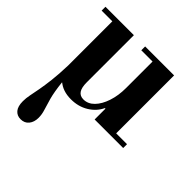

<svg xmlns="http://www.w3.org/2000/svg" viewBox="-195 -585 989 989"><g transform="rotate(45 299.5 -90.5)"><path d="M220 13Q160 13 123.5 -19.5Q87 -52 87 -98V-435H216V-107Q216 -68 228.5 -50Q241 -32 266 -32Q299 -32 324.5 -58Q350 -84 365 -129Q380 -174 380 -229L400 -79H376Q357 -38 315.5 -12.5Q274 13 220 13ZM109 269Q83 269 67.5 250.5Q52 232 52 195Q52 172 57 147.5Q62 123 68 90.5Q74 58 79.5 11.5Q85 -35 87 -101L130 -16H126Q133 48 143.5 86Q154 124 162 148.5Q170 173 170 198Q170 229 154 249Q138 269 109 269ZM380 0V-28H588V0ZM9 -422V-450H216V-422ZM380 -15V-435H509V-15ZM298 -422V-450H509V-422Z"/></g></svg>

Font: Libre Bodoni SemiBold
Style: Regular
Weight: 600
Designer: Pablo Impallari, Rodrigo Fuenzalida
Foundry: Impallari Type
Version: Version 2.005;gftools[0.9.23]